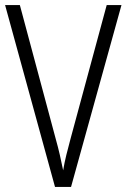

<svg xmlns="http://www.w3.org/2000/svg" viewBox="-20 -734 497 754"><path d="M457 -714 259 0H196L0 -714H58L199 -188Q208 -156 215 -125.5Q222 -95 228 -65Q233 -95 240.5 -125.5Q248 -156 257 -189L399 -714Z"/></svg>

Font: Noto Sans Ethiopic Condensed Light
Style: Regular
Weight: 300
Width: 3
Designer: Monotype Design Team
Foundry: Monotype Imaging Inc.
Version: Version 2.102; ttfautohint (v1.8.4.7-5d5b)